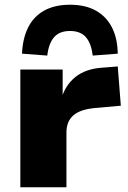

<svg xmlns="http://www.w3.org/2000/svg" viewBox="-20 -792 541 812"><path d="M66 0V-498H245V-371H239Q254 -430 298.5 -466Q343 -502 416 -506L478 -511L491 -345L380 -335Q318 -329 289.5 -303.5Q261 -278 261 -232V0ZM180 -557 73 -565Q76 -630 99 -676Q122 -722 166.5 -747Q211 -772 276 -772Q341 -772 385.5 -747Q430 -722 453.5 -676Q477 -630 478 -565L372 -557Q366 -609 343 -635Q320 -661 276 -661Q232 -661 209 -635Q186 -609 180 -557Z"/></svg>

Font: Nunito Sans 10pt SemiExpanded Black
Style: Regular
Weight: 900
Width: 6
Designer: Vernon Adams
Foundry: Vernon Adams
Version: Version 3.101;gftools[0.9.27]